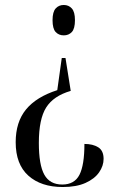

<svg xmlns="http://www.w3.org/2000/svg" viewBox="-20 -560 474 771"><path d="M264 -195Q195 -175 165.5 -128.5Q136 -82 136 14Q136 102 158 141.5Q180 181 230 181Q279 181 299 142Q319 103 319 18Q353 18 374.5 31.5Q396 45 396 78Q396 106 378 132Q360 158 323.5 174.5Q287 191 232 191Q145 191 94 145.5Q43 100 43 11Q43 -70 84.5 -120.5Q126 -171 210 -198L228 -327H243ZM236 -540Q256 -540 268.5 -526Q281 -512 281 -479Q281 -445 268.5 -431.5Q256 -418 236 -418Q216 -418 203.5 -431.5Q191 -445 191 -479Q191 -512 203.5 -526Q216 -540 236 -540Z"/></svg>

Font: Noto Serif Display Condensed
Style: Regular
Weight: 400
Width: 3
Designer: Monotype Design Team
Foundry: Monotype Imaging Inc.
Version: Version 2.009